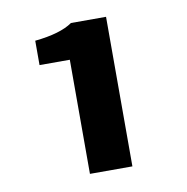

<svg xmlns="http://www.w3.org/2000/svg" viewBox="-55 -799 498 512"><g transform="rotate(-10 193.5 -542.5)"><path d="M67 -649V-715Q136 -722 169 -745H264V-340H149V-649Z"/></g></svg>

Font: Sintony
Style: Bold
Weight: 700
Designer: Eduardo Rodriguez Tunni
Foundry: Eduardo Rodriguez Tunni
Version: Version 1.001